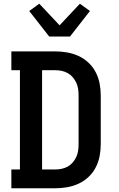

<svg xmlns="http://www.w3.org/2000/svg" viewBox="-20 -1011 640 1031"><path d="M41 0V-101H87V-634H41V-735H276Q308 -735 340 -729.5Q372 -724 401.5 -710.5Q431 -697 455 -674.5Q479 -652 494 -623Q509 -594 515 -562Q521 -530 521 -498V-237Q521 -205 515 -173Q509 -141 494 -112Q479 -83 455 -60.5Q431 -38 401.5 -24.5Q372 -11 340 -5.5Q308 0 276 0ZM206 -101H276Q294 -101 311 -104.5Q328 -108 343.5 -116.5Q359 -125 370.5 -138.5Q382 -152 389.5 -168Q397 -184 399.5 -201.5Q402 -219 402 -237V-498Q402 -516 399.5 -533.5Q397 -551 389.5 -567Q382 -583 370.5 -596.5Q359 -610 343.5 -618.5Q328 -627 311 -630.5Q294 -634 276 -634H206ZM244 -815 137 -952 191 -991 300 -875 409 -991 463 -952 356 -815Z"/></svg>

Font: Iosevka Etoile
Style: Bold
Weight: 700
Designer: Belleve Invis
Foundry: Belleve Invis
Version: Version 28.1.0; ttfautohint (v1.8.4)